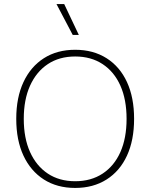

<svg xmlns="http://www.w3.org/2000/svg" viewBox="-20 -915 740 945"><path d="M350 -670Q439 -670 504.5 -628.5Q570 -587 605 -511Q640 -435 640 -330Q640 -225 605 -149Q570 -73 504.5 -31.5Q439 10 350 10Q261 10 196 -31.5Q131 -73 95.5 -149Q60 -225 60 -330Q60 -435 95.5 -511Q131 -587 196 -628.5Q261 -670 350 -670ZM350 -637Q272 -637 215.5 -599.5Q159 -562 128 -493.5Q97 -425 97 -330Q97 -235 128 -166.5Q159 -98 215.5 -60.5Q272 -23 350 -23Q428 -23 485 -60.5Q542 -98 572.5 -166.5Q603 -235 603 -330Q603 -425 572.5 -493.5Q542 -562 485 -599.5Q428 -637 350 -637ZM296 -895 368 -743H338L258 -895Z"/></svg>

Font: Kantumruy Pro ExtraLight
Style: Regular
Weight: 250
Version: Version 1.002